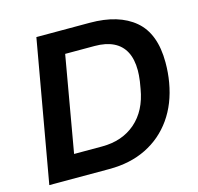

<svg xmlns="http://www.w3.org/2000/svg" viewBox="-101 -793 930 900"><g transform="rotate(-15 364.0 -343.0)"><path d="M30 0 151 -686H410Q550 -686 627.5 -620.5Q705 -555 705 -415Q705 -390 703 -366Q701 -342 697 -319Q680 -220 629.5 -148.5Q579 -77 501 -38.5Q423 0 322 0ZM180 -111H316Q414 -111 478.5 -167Q543 -223 560 -325Q564 -345 566 -360.5Q568 -376 569 -388.5Q570 -401 570 -412Q570 -467 551 -503Q532 -539 495 -557Q458 -575 404 -575H261Z"/></g></svg>

Font: Archivo Variable SemiBold
Style: Italic
Weight: 600
Italic angle: -10°
Designer: Hector Gatti
Foundry: Omnibus-Type
Version: Version 2.001